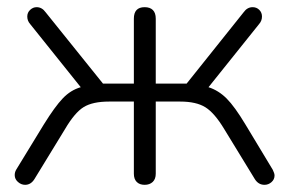

<svg xmlns="http://www.w3.org/2000/svg" viewBox="-20 -509 806 535"><path d="M353 -25V-226H284Q238 -226 213 -210.5Q188 -195 161 -149L76 -10Q66 6 50 6Q39 6 30 -2Q21 -10 21 -21Q21 -29 25 -36L102 -162Q133 -212 155 -235Q177 -258 205 -266L64 -442Q56 -451 56 -463Q56 -474 64 -481.5Q72 -489 82 -489Q97 -489 107 -475L267 -276H353V-457Q353 -489 383 -489Q398 -489 406 -481Q414 -473 414 -457V-276H500L659 -475Q669 -489 684 -489Q695 -489 702.5 -481.5Q710 -474 710 -463Q710 -451 702 -442L561 -266Q589 -257 611.5 -234.5Q634 -212 664 -162L740 -36Q745 -26 745 -20Q745 -9 736.5 -1.5Q728 6 717 6Q700 6 690 -10L605 -149Q578 -194 552.5 -210Q527 -226 482 -226H414V-25Q414 -10 405.5 -2Q397 6 383 6Q369 6 361 -2Q353 -10 353 -25Z"/></svg>

Font: SN Pro Light
Style: Regular
Weight: 300
Designer: Tobias Whetton
Foundry: Supernotes
Version: Version 1.002